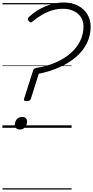

<svg xmlns="http://www.w3.org/2000/svg" viewBox="-20 -1035 754 1555"><path d="M196 -216Q183 -216 177 -220.5Q171 -225 175 -235L248 -464Q252 -474 259 -479Q266 -484 276 -485Q362 -499 432 -529.5Q502 -560 552 -604Q602 -648 629 -702.5Q656 -757 656 -819Q656 -865 634.5 -897Q613 -929 575.5 -946.5Q538 -964 489 -964Q446 -964 403.5 -951.5Q361 -939 321.5 -916Q282 -893 244 -861Q234 -852 226 -854.5Q218 -857 211 -866Q204 -876 205 -883Q206 -890 216 -899Q257 -937 304 -962.5Q351 -988 400 -1001.5Q449 -1015 495 -1015Q560 -1015 609.5 -990Q659 -965 686.5 -921Q714 -877 714 -819Q714 -746 683 -684Q652 -622 595.5 -573.5Q539 -525 462.5 -490.5Q386 -456 294 -438L230 -235Q227 -225 219 -220.5Q211 -216 196 -216ZM140 14Q123 14 111.5 4Q100 -6 100 -23Q100 -50 116 -69Q132 -88 159 -88Q177 -88 188 -78.5Q199 -69 199 -51Q199 -25 183.5 -5.5Q168 14 140 14ZM0 490H560V500H0ZM0 -20H560V0H0ZM0 -505H560V-500H0ZM0 -1010H560V-1000H0Z"/></svg>

Font: Playwrite US Trad Guides
Style: Regular
Weight: 400
Designer: Veronika Burian, José Scaglione
Foundry: TypeTogether
Version: Version 1.003